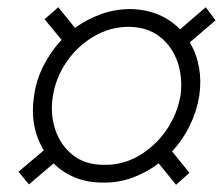

<svg xmlns="http://www.w3.org/2000/svg" viewBox="-20 -565 615 530"><path d="M60 -56 31 -91 101 -150Q61 -216 74 -300Q80 -344 100 -383.5Q120 -423 150 -455L103 -512L141 -545L187 -488Q220 -512 259 -526Q298 -540 341 -540Q383 -539 417.5 -524.5Q452 -510 477 -484L548 -545L575 -509L504 -448Q542 -383 530 -300Q523 -257 503.5 -217.5Q484 -178 455 -147L503 -88L466 -55L418 -114Q385 -89 345.5 -74.5Q306 -60 263 -61Q221 -61 187 -75Q153 -89 128 -114ZM126 -300Q118 -251 132.5 -207.5Q147 -164 181 -137Q215 -110 267 -110Q319 -109 364 -135.5Q409 -162 439 -205.5Q469 -249 478 -300Q485 -349 470.5 -392.5Q456 -436 422 -463Q388 -490 336 -491Q284 -491 239 -464.5Q194 -438 164 -394.5Q134 -351 126 -300Z"/></svg>

Font: Jost* Light
Style: Italic
Weight: 300
Italic angle: -10°
Version: Version 3.7